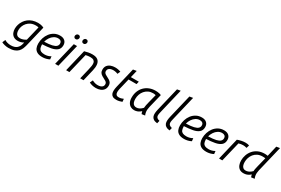

<svg xmlns="http://www.w3.org/2000/svg" viewBox="78 -2179 5528 3771"><g transform="rotate(30 2841.5 -294.0)"><path d="M114 188Q78 188 34 178Q-10 168 -40 151L-10 82Q13 99 51.5 110Q90 121 130 121Q219 121 266.5 80Q314 39 329 -34L334 -59Q305 -41 272 -32Q239 -23 206 -23Q148 -23 111 -47.5Q74 -72 56.5 -113Q39 -154 39 -203Q39 -250 53 -297Q67 -344 94.5 -386Q122 -428 163 -460.5Q204 -493 259 -511.5Q314 -530 383 -530Q408 -530 431.5 -526.5Q455 -523 476 -516.5Q497 -510 515 -500L404 -38Q393 7 376 47.5Q359 88 328 119.5Q297 151 245.5 169.5Q194 188 114 188ZM219 -89Q251 -89 286 -101Q321 -113 352 -133L430 -456Q416 -460 401 -462Q386 -464 370 -464Q305 -464 257 -441.5Q209 -419 177 -382Q145 -345 129.5 -302Q114 -259 114 -217Q114 -182 123 -153Q132 -124 154.5 -106.5Q177 -89 219 -89Z M783 12Q709 12 665 -12.5Q621 -37 602 -80.5Q583 -124 583 -181Q583 -246 603 -308Q623 -370 661.5 -420Q700 -470 755.5 -500Q811 -530 882 -530Q952 -530 991 -493.5Q1030 -457 1030 -396Q1030 -322 983 -282Q936 -242 852 -226Q768 -210 657 -205Q657 -201 657 -196.5Q657 -192 657 -188Q659 -144 671 -114.5Q683 -85 713.5 -70Q744 -55 798 -55Q833 -55 868.5 -64.5Q904 -74 935 -93L942 -27Q909 -9 867.5 1.5Q826 12 783 12ZM666 -269Q777 -272 840 -287Q903 -302 929.5 -328Q956 -354 956 -390Q956 -428 933.5 -446.5Q911 -465 874 -465Q823 -465 781 -438Q739 -411 709.5 -366.5Q680 -322 666 -269Z M1070 0 1195 -518H1269L1144 0ZM1355 -622Q1332 -622 1320 -635.5Q1308 -649 1308 -667Q1308 -689 1322.5 -707Q1337 -725 1362 -725Q1385 -725 1396.5 -711Q1408 -697 1408 -680Q1408 -666 1401.5 -652.5Q1395 -639 1383 -630.5Q1371 -622 1355 -622ZM1176 -622Q1154 -622 1142 -635.5Q1130 -649 1130 -667Q1130 -689 1144.5 -707Q1159 -725 1184 -725Q1207 -725 1219 -711Q1231 -697 1231 -680Q1231 -666 1224 -652.5Q1217 -639 1205 -630.5Q1193 -622 1176 -622Z M1320 0 1439 -499Q1477 -510 1522 -519Q1567 -528 1614 -528Q1700 -528 1741 -493Q1782 -458 1788.5 -397.5Q1795 -337 1776 -260L1714 0H1639L1695 -235Q1707 -283 1713 -324.5Q1719 -366 1712.5 -396.5Q1706 -427 1680 -444Q1654 -461 1602 -461Q1577 -461 1551.5 -457Q1526 -453 1502 -448L1394 0Z M1998 12Q1955 12 1915 2.5Q1875 -7 1844 -24L1875 -89Q1910 -71 1939 -63Q1968 -55 2004 -55Q2038 -55 2065.5 -64.5Q2093 -74 2109 -93Q2125 -112 2125 -142Q2125 -164 2115.5 -178.5Q2106 -193 2089 -204Q2072 -215 2051 -225Q2024 -239 1996 -255.5Q1968 -272 1949.5 -298.5Q1931 -325 1931 -368Q1931 -425 1958.5 -460.5Q1986 -496 2031.5 -513Q2077 -530 2129 -530Q2164 -530 2196.5 -524Q2229 -518 2257 -506L2228 -442Q2207 -452 2179.5 -458Q2152 -464 2123 -464Q2093 -464 2065.5 -455.5Q2038 -447 2021 -427.5Q2004 -408 2004 -376Q2004 -353 2015.5 -337.5Q2027 -322 2046 -311Q2065 -300 2086 -289Q2115 -275 2140.5 -258.5Q2166 -242 2181.5 -217.5Q2197 -193 2197 -155Q2197 -98 2170 -61Q2143 -24 2097.5 -6Q2052 12 1998 12Z M2460 12Q2408 12 2378.5 -5.5Q2349 -23 2337.5 -54Q2326 -85 2328 -125.5Q2330 -166 2341 -212L2450 -668L2528 -681L2489 -518H2669L2654 -455H2473L2414 -209Q2405 -171 2404 -135.5Q2403 -100 2419.5 -77.5Q2436 -55 2479 -55Q2510 -55 2533.5 -62Q2557 -69 2583 -80L2589 -15Q2562 -4 2528.5 4Q2495 12 2460 12Z M2866 13Q2821 13 2784 -8Q2747 -29 2724.5 -72Q2702 -115 2702 -181Q2702 -260 2727.5 -324Q2753 -388 2799.5 -434Q2846 -480 2909 -505Q2972 -530 3046 -530Q3066 -530 3088 -528Q3110 -526 3132 -521Q3154 -516 3175 -507L3100 -200Q3092 -166 3088.5 -134.5Q3085 -103 3089.5 -71.5Q3094 -40 3109 -5L3035 6Q3029 -6 3024.5 -21Q3020 -36 3017 -51Q2983 -19 2945 -3Q2907 13 2866 13ZM2876 -54Q2915 -54 2949 -72.5Q2983 -91 3014 -125Q3015 -152 3022 -186Q3029 -220 3036 -248L3088 -455Q3071 -459 3056 -461Q3041 -463 3026 -463Q2968 -463 2922 -440.5Q2876 -418 2843.5 -379.5Q2811 -341 2794.5 -293Q2778 -245 2778 -194Q2778 -143 2791 -112Q2804 -81 2826 -67.5Q2848 -54 2876 -54Z M3389 9Q3333 3 3302.5 -17.5Q3272 -38 3260.5 -70Q3249 -102 3252 -143Q3255 -184 3266 -230L3394 -763L3471 -776L3345 -249Q3336 -212 3329.5 -180.5Q3323 -149 3325 -124Q3327 -99 3345.5 -81.5Q3364 -64 3405 -55Z M3670 9Q3614 3 3583.5 -17.5Q3553 -38 3541.5 -70Q3530 -102 3533 -143Q3536 -184 3547 -230L3675 -763L3752 -776L3626 -249Q3617 -212 3610.5 -180.5Q3604 -149 3606 -124Q3608 -99 3626.5 -81.5Q3645 -64 3686 -55Z M3998 12Q3924 12 3880 -12.5Q3836 -37 3817 -80.5Q3798 -124 3798 -181Q3798 -246 3818 -308Q3838 -370 3876.5 -420Q3915 -470 3970.5 -500Q4026 -530 4097 -530Q4167 -530 4206 -493.5Q4245 -457 4245 -396Q4245 -322 4198 -282Q4151 -242 4067 -226Q3983 -210 3872 -205Q3872 -201 3872 -196.5Q3872 -192 3872 -188Q3874 -144 3886 -114.5Q3898 -85 3928.5 -70Q3959 -55 4013 -55Q4048 -55 4083.5 -64.5Q4119 -74 4150 -93L4157 -27Q4124 -9 4082.5 1.5Q4041 12 3998 12ZM3881 -269Q3992 -272 4055 -287Q4118 -302 4144.5 -328Q4171 -354 4171 -390Q4171 -428 4148.5 -446.5Q4126 -465 4089 -465Q4038 -465 3996 -438Q3954 -411 3924.5 -366.5Q3895 -322 3881 -269Z M4502 12Q4428 12 4384 -12.5Q4340 -37 4321 -80.5Q4302 -124 4302 -181Q4302 -246 4322 -308Q4342 -370 4380.5 -420Q4419 -470 4474.5 -500Q4530 -530 4601 -530Q4671 -530 4710 -493.5Q4749 -457 4749 -396Q4749 -322 4702 -282Q4655 -242 4571 -226Q4487 -210 4376 -205Q4376 -201 4376 -196.5Q4376 -192 4376 -188Q4378 -144 4390 -114.5Q4402 -85 4432.5 -70Q4463 -55 4517 -55Q4552 -55 4587.5 -64.5Q4623 -74 4654 -93L4661 -27Q4628 -9 4586.5 1.5Q4545 12 4502 12ZM4385 -269Q4496 -272 4559 -287Q4622 -302 4648.5 -328Q4675 -354 4675 -390Q4675 -428 4652.5 -446.5Q4630 -465 4593 -465Q4542 -465 4500 -438Q4458 -411 4428.5 -366.5Q4399 -322 4385 -269Z M4788 0 4906 -494Q4944 -509 4991 -519.5Q5038 -530 5084 -530Q5107 -530 5129.5 -527Q5152 -524 5171 -516L5151 -450Q5131 -456 5111 -459.5Q5091 -463 5069 -463Q5044 -463 5019 -459Q4994 -455 4970 -447L4862 0Z M5346 12Q5288 12 5252 -14.5Q5216 -41 5199 -86Q5182 -131 5182 -184Q5182 -247 5203 -308.5Q5224 -370 5266.5 -420Q5309 -470 5373.5 -500Q5438 -530 5524 -530Q5540 -530 5556.5 -528Q5573 -526 5589 -523L5645 -763L5723 -776L5581 -184Q5574 -153 5572 -122.5Q5570 -92 5575.5 -62.5Q5581 -33 5594 -5L5519 6Q5514 -4 5509 -20Q5504 -36 5502 -51Q5489 -38 5467.5 -23.5Q5446 -9 5415.5 1.5Q5385 12 5346 12ZM5355 -55Q5386 -55 5413 -65.5Q5440 -76 5462 -92Q5484 -108 5499 -124Q5499 -150 5506 -182Q5513 -214 5521 -248L5573 -458Q5559 -460 5543 -461Q5527 -462 5513 -462Q5447 -462 5399 -438Q5351 -414 5319.5 -374.5Q5288 -335 5273 -287.5Q5258 -240 5258 -193Q5258 -154 5267.5 -123Q5277 -92 5298.5 -73.5Q5320 -55 5355 -55Z"/></g></svg>

Font: Ubuntu Sans
Style: Italic
Weight: 400
Italic angle: -13.5°
Designer: Dalton Maag Ltd
Foundry: Dalton Maag Ltd
Version: Version 1.006